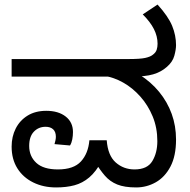

<svg xmlns="http://www.w3.org/2000/svg" viewBox="-20 -810 834 842"><path d="M226 12Q170 12 125.5 -10Q81 -32 56 -72Q31 -112 31 -167Q31 -211 49 -246.5Q67 -282 101 -303Q135 -324 183 -324Q236 -324 268 -299Q300 -274 300 -231Q300 -215 297 -199Q294 -183 287 -172L219 -178Q221 -184 223 -193.5Q225 -203 225 -210Q225 -232 213 -243Q201 -254 180 -254Q149 -254 128.5 -232.5Q108 -211 108 -170Q108 -125 139 -96Q170 -67 234 -67Q303 -67 335 -102Q367 -137 372 -195H448Q453 -128 487.5 -97.5Q522 -67 570 -67Q626 -67 648 -103.5Q670 -140 670 -191Q670 -250 649.5 -299.5Q629 -349 595 -387Q561 -425 520 -448Q479 -471 438 -477L591 -483Q642 -451 678 -407Q714 -363 733 -310.5Q752 -258 752 -198Q752 -126 727.5 -79.5Q703 -33 663 -10.5Q623 12 577 12Q526 12 494 -1Q462 -14 440 -39.5Q418 -65 396 -101L427 -105Q401 -57 371.5 -32Q342 -7 306.5 2.5Q271 12 226 12ZM31 -474V-551H541Q595 -551 617 -556Q639 -561 649 -569Q663 -579 667 -591.5Q671 -604 671 -618Q671 -651 655 -682.5Q639 -714 606 -747L671 -790Q718 -738 735 -696.5Q752 -655 752 -612Q752 -593 744.5 -565.5Q737 -538 711 -516Q686 -494 651.5 -484Q617 -474 559 -474Z"/></svg>

Font: ukannada05
Style: Book
Weight: 400
Designer: Jelle Bosma - Monotype Design Team
Foundry: Monotype Imaging Inc.
Version: Version 2.003